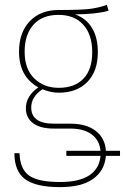

<svg xmlns="http://www.w3.org/2000/svg" viewBox="-20 -570 512 787"><path d="M472 69H414Q409 129 362 163Q315 197 226 197Q127 197 83 164.5Q39 132 39 58H60Q62 123 99 149.5Q136 176 226 176Q306 176 347 148Q388 120 392 69H252V48H392Q388 5 356 -19Q324 -43 268 -43H200Q144 -43 115 -65.5Q86 -88 86 -126Q86 -176 137 -212Q58 -256 58 -358Q58 -437 102 -483Q146 -529 220 -529Q312 -529 348 -533.5Q384 -538 418 -550L425 -526Q377 -512 287 -511Q332 -496 356.5 -456.5Q381 -417 381 -356Q381 -278 338 -234Q295 -190 221 -190Q189 -190 154 -204Q108 -174 108 -129Q108 -63 202 -63H269Q335 -63 373 -33Q411 -3 414 48H472ZM221 -210Q286 -210 322 -247.5Q358 -285 358 -356Q358 -428 321.5 -468.5Q285 -509 220 -509Q153 -509 117 -468.5Q81 -428 81 -358Q81 -287 120.5 -248.5Q160 -210 221 -210Z"/></svg>

Font: Fira Sans Condensed Thin
Style: Regular
Weight: 250
Width: 3
Designer: Carrois Corporate & Edenspiekermann AG
Foundry: Carrois Corporate GbR & Edenspiekermann AG
Version: Version 4.203